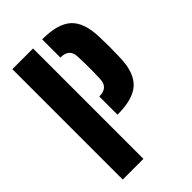

<svg xmlns="http://www.w3.org/2000/svg" viewBox="-236 -892 984 984"><g transform="rotate(-45 255.5 -400.0)"><path d="M50 0V-800H200V0ZM266 -254V-386H267Q298.5 -386 314.5 -400.5Q330.5 -415 332 -441Q333.5 -465.5 334 -496.2Q334.5 -527 334 -557.8Q333.5 -588.5 332 -613Q330.5 -639.5 314.5 -653.8Q298.5 -668 267 -668H266V-800H267Q379 -800 428.8 -754.8Q478.5 -709.5 482 -605Q483.5 -563 483.5 -527Q483.5 -491 482 -449Q478.5 -345 428.8 -299.5Q379 -254 267 -254Z"/></g></svg>

Font: Big Shoulders Stencil Text Thin Black
Style: Regular
Weight: 900
Version: Version 2.001